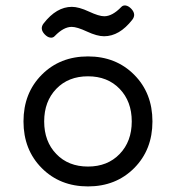

<svg xmlns="http://www.w3.org/2000/svg" viewBox="-20 -667 640 698"><path d="M131.8 -395.3Q65.4 -328.6 65.4 -225.6Q65.4 -122.6 131.8 -55.9Q198.2 10.7 299.8 10.7Q401.4 10.7 467.8 -55.9Q534.2 -122.6 534.2 -225.6Q534.2 -328.6 467.8 -395.3Q401.4 -461.9 299.8 -461.9Q198.2 -461.9 131.8 -395.3ZM415 -344Q459 -298.3 459 -225.6Q459 -152.8 415 -107.2Q371.1 -61.5 299.8 -61.5Q228.5 -61.5 184.6 -107.2Q140.6 -152.8 140.6 -225.6Q140.6 -298.3 184.6 -344Q228.5 -389.6 299.8 -389.6Q371.1 -389.6 415 -344ZM138.7 -582Q123.5 -562.5 142.1 -542.5Q152.3 -531.7 162.6 -530.3Q172.9 -528.8 179.2 -536.1Q211.4 -569.3 240.7 -569.3Q259.8 -569.3 296.4 -552.2Q333 -535.2 358.4 -535.2Q414.1 -535.2 460.9 -595.2Q476.1 -614.7 457.5 -634.8Q447.3 -645.5 437 -647Q426.8 -648.4 420.4 -641.1Q388.2 -607.9 358.9 -607.9Q339.8 -607.9 303.2 -625Q266.6 -642.1 241.2 -642.1Q185.5 -642.1 138.7 -582Z"/></svg>

Font: Courier Prime Code
Style: Regular
Weight: 400
Designer: Alan Dague-Greene
Foundry: Quote-Unquote Apps
Version: Version 3.18